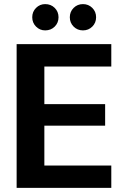

<svg xmlns="http://www.w3.org/2000/svg" viewBox="-20 -915 609 935"><path d="M61 0V-700H522V-591H196V-408H492V-303H196V-109H522V0ZM200 -767Q174 -767 155.5 -785.5Q137 -804 137 -831Q137 -858 155.5 -876.5Q174 -895 200 -895Q228 -895 246.5 -876.5Q265 -858 265 -831Q265 -804 246.5 -785.5Q228 -767 200 -767ZM384 -767Q357 -767 338.5 -785.5Q320 -804 320 -831Q320 -858 338.5 -876.5Q357 -895 384 -895Q411 -895 429.5 -876.5Q448 -858 448 -831Q448 -804 429.5 -785.5Q411 -767 384 -767Z"/></svg>

Font: DM Sans 28pt
Style: Bold
Weight: 700
Version: Version 4.004;gftools[0.9.30]